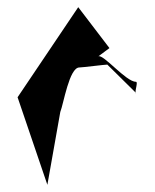

<svg xmlns="http://www.w3.org/2000/svg" viewBox="-20 -540 431 535"><path d="M29 -269 112 -25 148 -228C157 -250 173 -352 201 -352C209 -352 272 -360 279 -360L358 -282C356 -288 365 -312 359 -312C331 -312 268 -390 254 -383L285 -406L198 -520ZM359 -280C358 -280 358 -281 358 -282C358 -282 359 -280 359 -280Z"/></svg>

Font: Corrode
Style: Regular
Weight: 400
Designer: Mew Too
Version: Version 0.532